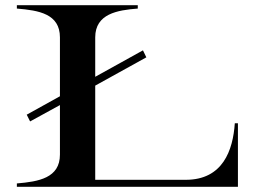

<svg xmlns="http://www.w3.org/2000/svg" viewBox="-20 -720 1003 740"><path d="M531 -526 347 -424V-576C347 -667 433 -681 511 -687V-700H45V-687C129 -680 211 -667 211 -576V-349L83 -278L96 -252L211 -315V-124C211 -34 129 -20 45 -13V0H897V-245H885C878 -141 839 -27 696 -27H347V-390L544 -499Z"/></svg>

Font: Sprat Extended Medium
Style: Regular
Weight: 500
Width: 9
Designer: Ethan Nakache
Foundry: Collletttivo
Version: Version 2.000;Glyphs 3.2 (3217)